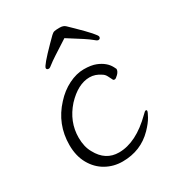

<svg xmlns="http://www.w3.org/2000/svg" viewBox="-175 -831 880 954"><g transform="rotate(-30 265.0 -353.5)"><path d="M457 -136Q470 -150 475.5 -150Q481 -150 481 -144Q481 -138 467.5 -113.5Q454 -89 425 -59Q355 13 250 13Q199 13 156 -11Q113 -35 87 -81Q61 -127 61 -190Q61 -309 142 -396Q178 -436 223 -458.5Q268 -481 310.5 -481Q353 -481 380 -470Q427 -451 446 -415Q452 -404 453 -401Q453 -387 439.5 -373.5Q426 -360 419.5 -360Q413 -360 411 -363Q404 -377 397 -390.5Q390 -404 378 -411Q348 -432 315 -432Q249 -432 184 -363Q119 -290 119 -199Q119 -146 140 -110Q180 -35 257 -35Q355 -35 457 -136ZM302 -661Q201 -597 185 -583.5Q169 -570 163 -570Q150 -570 150 -580Q150 -594 230 -675L261 -706Q271 -716 280.5 -718Q290 -720 311 -720Q332 -720 343.5 -708.5Q355 -697 375 -678Q459 -596 459 -583Q459 -570 446 -570Q440 -570 423 -585Q406 -600 308 -661L305 -663Z"/></g></svg>

Font: LXGW WenKai Light
Style: Regular
Weight: 300
Designer: LXGW / Fontworks Inc.
Foundry: LXGW / Fontworks Inc.
Version: Version 1.501; October 10, 2024